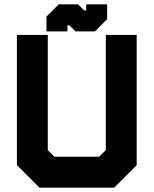

<svg xmlns="http://www.w3.org/2000/svg" viewBox="-20 -860 704 880"><path d="M160.5 0 57.5 -103V-700H199V-172L229.5 -141.5H434.5L465 -172V-700H606.5V-103L503.5 0ZM195 -71H469L536 -135.5V-629.5V-135.5L469 -71H195L128 -136.5V-629.5V-136.5ZM193 -716V-784L249 -840H338L366 -812H375V-840H471V-772L415 -716H326L298 -744H289V-716ZM242.5 -751H242V-761L275 -797H316L348 -760H392L425 -796V-806H425.5V-796L392 -760H348L316 -797H275L242.5 -761Z"/></svg>

Font: Tourney Black
Style: Regular
Weight: 900
Version: Version 1.015